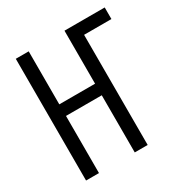

<svg xmlns="http://www.w3.org/2000/svg" viewBox="-169 -869 963 1004"><g transform="rotate(-30 312.5 -367.5)"><path d="M64 0V-735H142V-415H358V-735H601V-665H436V0H358V-345H142V0Z"/></g></svg>

Font: Zed Sans
Style: Regular
Weight: 400
Designer: Belleve Invis
Foundry: Belleve Invis
Version: Version 1.0.0; ttfautohint (v1.8.4)